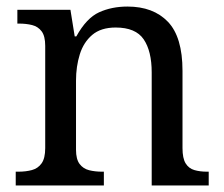

<svg xmlns="http://www.w3.org/2000/svg" viewBox="-20 -566 685 586"><path d="M28 0V-42H36Q59 -42 77.5 -47Q96 -52 107 -67.5Q118 -83 118 -114V-426Q118 -456 107 -470.5Q96 -485 78 -489.5Q60 -494 38 -494H33V-536H195L208 -455H213Q244 -511 282.5 -528.5Q321 -546 369 -546Q448 -546 492.5 -499.5Q537 -453 537 -350V-114Q537 -83 546.5 -67.5Q556 -52 573 -47Q590 -42 612 -42H617V0H443V-345Q443 -410 418.5 -446Q394 -482 333 -482Q288 -482 261.5 -459.5Q235 -437 223.5 -400Q212 -363 212 -320V-109Q212 -80 223 -65.5Q234 -51 252 -46.5Q270 -42 292 -42H297V0Z"/></svg>

Font: Noto Serif Telugu
Style: Regular
Weight: 400
Designer: Jelle Bosma - Monotype Design Team
Foundry: Monotype Imaging Inc.
Version: Version 2.003